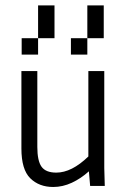

<svg xmlns="http://www.w3.org/2000/svg" viewBox="-20 -708 478 731"><path d="M323.2 0 318.4 -55.7Q288.1 -28.3 253.4 -12.2Q218.8 3.9 182.6 3.9Q128.9 3.9 95.2 -29.3Q61.5 -62.5 61.5 -142.6V-437.5H122.1V-148.4Q122.1 -95.7 138.2 -73.2Q154.3 -50.8 194.3 -50.8Q252.9 -50.8 316.4 -112.3V-437.5H377V-68.4L378.9 0ZM125 -687.5H187.5V-562.5H125ZM312.5 -687.5H375V-562.5H312.5ZM62.5 -500V-562.5H125V-500ZM250 -500V-562.5H312.5V-500Z"/></svg>

Font: Sudo Light
Style: Regular
Weight: 300
Monospace: yes
Designer: Jens Kutilek
Foundry: Jens Kutilek
Version: Version 0.040